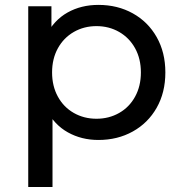

<svg xmlns="http://www.w3.org/2000/svg" viewBox="-20 -555 728 769"><path d="M133.9 -265.3Q133.9 -352.7 165.1 -413.6Q196.3 -474.4 250.6 -504.9Q305 -535.4 374.1 -535.4Q451 -535.4 511.9 -501.5Q572.9 -467.6 607.6 -406.3Q642.3 -345 642.3 -264.9Q642.3 -184.7 607.6 -123.5Q572.9 -62.3 511.9 -28.4Q451 5.6 374.1 5.6Q306.4 5.6 251.8 -24.9Q197.1 -55.4 165.5 -116.6Q133.9 -177.9 133.9 -265.3ZM93.1 -529.9H186V-387.9L180.3 -263.9L190.3 -139.9V194H93.1ZM544.3 -264.9Q544.3 -319.4 521.2 -361.5Q498.1 -403.5 457.3 -427Q416.5 -450.4 366.4 -450.4Q316.4 -450.4 275.6 -427Q234.8 -403.5 211.7 -361.5Q188.6 -319.4 188.6 -264.9Q188.6 -210.3 211.7 -168.1Q234.8 -125.8 275.6 -102.6Q316.4 -79.4 366.4 -79.4Q416.5 -79.4 457.3 -102.6Q498.1 -125.8 521.2 -168.1Q544.3 -210.3 544.3 -264.9Z"/></svg>

Font: iiserrat Thin
Style: Regular
Weight: 100
Designer: Akira Ohta
Foundry: Akira Ohta
Version: Version 1.200;Glyphs 3.3.1 (3343)